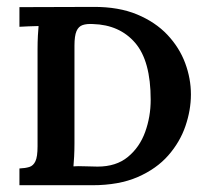

<svg xmlns="http://www.w3.org/2000/svg" viewBox="-20 -547 610 567"><path d="M37.4 -49.5Q54.6 -50.2 66.6 -53.9Q78.5 -57.6 84.7 -71Q90.9 -84.3 90.9 -114.8V-402.6Q90.9 -422.8 91.9 -441.7Q92.8 -460.6 93.9 -470.1Q82.1 -469.7 63.8 -469.2Q45.5 -468.6 37.4 -467.9V-525.9L256 -526.6Q330.4 -527 384.7 -504.4Q438.9 -481.8 474.3 -444.3Q509.7 -406.7 526.8 -360.8Q543.8 -315 543.8 -268.1Q543.8 -222.2 527.7 -174.9Q511.6 -127.6 476.9 -88Q442.2 -48.4 386.7 -24.2Q331.1 0 252.3 0H37.4ZM199.9 -123.2Q199.9 -103 198.9 -84.2Q198 -65.3 196.9 -55.7Q207.6 -56.8 231 -55.9Q254.5 -55 268.1 -55Q323.1 -55 357.7 -83.6Q392.4 -112.2 408.7 -157.3Q425 -202.4 425 -252.3Q425 -367.4 379 -420.6Q333 -473.8 254.5 -476Q236.2 -477.1 224.1 -473Q212 -469 205.9 -455.1Q199.9 -441.1 199.9 -412.2Z"/></svg>

Font: Parastoo
Style: Regular
Weight: 400
Foundry: Saber Rastikerdar (saber.rastikerdar@gmail.com)
Version: Version 3.000